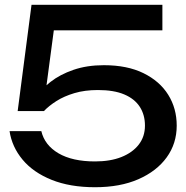

<svg xmlns="http://www.w3.org/2000/svg" viewBox="-20 -770 780 804"><path d="M112 -750H660V-643H155L210 -678L168 -362L129 -361Q152 -396 191.5 -427Q231 -458 287.5 -477.5Q344 -497 415 -497Q513 -497 581 -463.5Q649 -430 684.5 -373Q720 -316 720 -244Q720 -169 678 -111Q636 -53 559.5 -19.5Q483 14 378 14Q273 14 196 -17Q119 -48 74.5 -101.5Q30 -155 20 -221H153Q167 -162 225 -128Q283 -94 378 -94Q442 -94 488.5 -112.5Q535 -131 561 -164.5Q587 -198 587 -244Q587 -289 565.5 -322.5Q544 -356 500.5 -374.5Q457 -393 390 -393Q335 -393 291.5 -380Q248 -367 216.5 -347Q185 -327 164 -305H54Z"/></svg>

Font: Bounded
Style: Regular
Weight: 400
Designer: Vlad Churkin
Version: Version 1.0